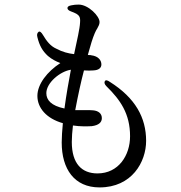

<svg xmlns="http://www.w3.org/2000/svg" viewBox="-20 -781 790 837"><path d="M274 -746C274 -740 279 -735 290 -731C298 -728 306 -725 313 -721C325 -713 331 -707 329 -683C328 -657 316 -606 303 -545C278 -548 253 -554 225 -569C200 -580 183 -602 167 -629C160 -641 153 -646 148 -642C142 -637 140 -630 143 -619C152 -582 165 -559 189 -537C207 -522 223 -514 243 -506C186 -469 143 -414 143 -363C143 -310 183 -264 254 -244C251 -211 249 -184 249 -160C249 -44 304 36 414 36C555 36 617 -75 617 -167C617 -268 570 -354 459 -424C448 -432 440 -433 437 -427C434 -422 435 -414 444 -405C504 -346 547 -286 547 -187C547 -104 497 -25 405 -25C337 -25 293 -67 293 -162C293 -183 295 -208 298 -234C331 -229 360 -230 380 -231C411 -235 424 -248 424 -266C424 -286 409 -298 386 -300C378 -301 366 -301 352 -301H308C320 -365 334 -429 346 -474C361 -473 377 -473 387 -474C409 -475 422 -484 422 -500C422 -517 410 -536 378 -540C376 -541 372 -541 369 -541C367 -541 365 -541 363 -542C375 -586 384 -615 393 -636C398 -647 400 -651 404 -657C409 -667 414 -674 414 -685C414 -711 365 -761 323 -761C312 -761 301 -760 292 -758C280 -756 274 -752 274 -746ZM182 -375C182 -420 242 -470 289 -477C280 -429 269 -368 261 -308C203 -320 182 -345 182 -375Z"/></svg>

Font: 寒蝉锦书宋 CompactLight
Style: Bold
Weight: 400
Width: 4
Designer: 寒蝉锦书宋{Warren} 思源宋体{Ryoko NISHIZUKA 西塚涼子 (kana & ideographs); Frank Grießhammer (Latin, Greek & Cyrillic); Wenlong ZHANG 
Foundry: Adobe & ChillType
Version: Version 2.000;Glyphs 3.1.1 (3135)